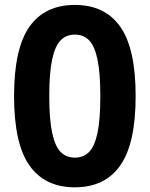

<svg xmlns="http://www.w3.org/2000/svg" viewBox="-20 -770 623 799"><path d="M38.5 -370Q38.5 -568 102.5 -658.8Q166.5 -749.5 291.5 -749.5Q416.5 -749.5 480.5 -658.8Q544.5 -568 544.5 -370Q544.5 -172.5 480.5 -81.5Q416.5 9.5 291.5 9.5Q166.5 9.5 102.5 -81.5Q38.5 -172.5 38.5 -370ZM397.5 -369.5Q397.5 -466 385.8 -522.2Q374 -578.5 350.8 -602.2Q327.5 -626 291.5 -626Q255.5 -626 232.2 -602.2Q209 -578.5 197 -522.5Q185 -466.5 185 -370.5Q185 -274 197 -217.8Q209 -161.5 232.2 -137.8Q255.5 -114 291.5 -114Q327.5 -114 350.8 -137.8Q374 -161.5 385.8 -217.2Q397.5 -273 397.5 -369.5Z"/></svg>

Font: Encode Sans Condensed
Style: Bold
Weight: 700
Width: 3
Designer: Multiple Designers
Foundry: Impallari Type
Version: Version 2.000